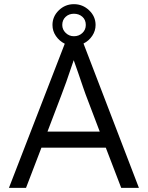

<svg xmlns="http://www.w3.org/2000/svg" viewBox="-20 -902 710 922"><path d="M23 0 291 -692Q265 -705 248.5 -729Q232 -753 232 -782Q232 -823 262.5 -852.5Q293 -882 335 -882Q377 -882 408 -852.5Q439 -823 439 -782Q439 -754 423 -730Q407 -706 381 -693L647 0H562L488 -193H179L105 0ZM208 -270H459L391 -449Q388 -456 378.5 -484.5Q369 -513 355.5 -552Q342 -591 334 -613Q292 -488 275 -446ZM279 -782Q279 -760 295.5 -744Q312 -728 335 -728Q359 -728 375.5 -743.5Q392 -759 392 -782Q392 -807 375.5 -821.5Q359 -836 335 -836Q311 -836 295 -821Q279 -806 279 -782Z"/></svg>

Font: Easer Grotesk Light
Style: Regular
Weight: 300
Designer: Boardeaser, Bonnie Shaver-Troup, Thomas Jockin
Foundry: Lexend
Version: Version 1.008;Glyphs 3.1.2 (3151)